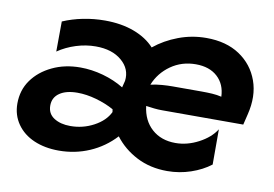

<svg xmlns="http://www.w3.org/2000/svg" viewBox="-56 -515 877 615"><g transform="rotate(10 383.0 -208.0)"><path d="M519.4 12.5Q463.9 12.5 420.1 -10.1Q376.4 -32.6 347.9 -70.1Q312.5 -31.9 265.6 -11.8Q218.8 8.3 166 8.3Q120.8 8.3 85.4 -6.9Q50 -22.2 29.9 -51Q9.7 -79.9 9.7 -117.4Q9.7 -161.1 33.3 -194.1Q56.9 -227.1 97.6 -246.5Q138.2 -266 188.9 -266Q225.7 -266 263.2 -255.6Q300.7 -245.1 331.2 -226.4L336.8 -248.6Q341.7 -287.5 310.4 -314.2Q279.2 -341 225.7 -341Q193.8 -341 161.8 -330.9Q129.9 -320.8 103.5 -302.8L104.2 -400.7Q134.7 -413.9 169.4 -420.8Q204.2 -427.8 240.3 -427.8Q293.8 -427.8 335.4 -412.2Q377.1 -396.5 402.1 -368.8Q436.1 -396.5 479.5 -412.8Q522.9 -429.2 570.1 -429.2Q634.7 -429.2 678.5 -400Q722.2 -370.8 739.9 -321.5Q757.6 -272.2 742.4 -211.1L734 -176.4H470.1Q456.9 -176.4 444.1 -177.8Q431.2 -179.2 417.4 -181.2Q422.9 -134.7 453.1 -107.6Q483.3 -80.6 529.9 -80.6Q568.1 -80.6 604.9 -100Q641.7 -119.4 659.7 -147.9V-33.3Q632.6 -12.5 595.8 0Q559 12.5 519.4 12.5ZM188.9 -75.7Q229.9 -75.7 265.3 -94.8Q300.7 -113.9 314.6 -143.1L313.2 -152.1Q286.8 -166.7 254.9 -175.7Q222.9 -184.7 193.8 -184.7Q156.9 -184.7 135.8 -170.1Q114.6 -155.6 114.6 -129.2Q114.6 -102.8 135.8 -89.2Q156.9 -75.7 188.9 -75.7ZM418.8 -250.7Q438.2 -254.9 455.9 -256.2Q473.6 -257.6 489.6 -257.6H584.7Q602.8 -257.6 618.8 -256.6Q634.7 -255.6 649.3 -252.1Q647.9 -292.4 621.9 -316.3Q595.8 -340.3 551.4 -340.3Q505.6 -340.3 470.1 -315.3Q434.7 -290.3 418.8 -250.7Z"/></g></svg>

Font: Afacad SemiBold
Style: Italic
Weight: 600
Italic angle: -14°
Designer: Kristian Moeller
Foundry: Dicotype
Version: Version 1.000